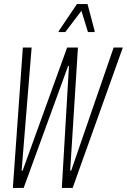

<svg xmlns="http://www.w3.org/2000/svg" viewBox="-20 -921 622 941"><path d="M43 0 92 -688H135L86 -85H91L309 -688H362L324 -85H329L537 -688H582L336 0H283L318 -598H314L96 0ZM267 -764 268 -769 357 -901H409L444 -769L443 -764H411L379 -868L300 -764Z"/></svg>

Font: Saira ExtraCondensed ExtraLight
Style: Italic
Weight: 250
Width: 2
Italic angle: -12°
Designer: Hector Gatti with collaboration of the Omnibus-Type team
Foundry: Omnibus-Type
Version: Version 1.101